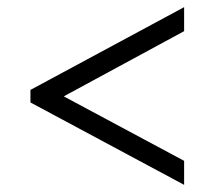

<svg xmlns="http://www.w3.org/2000/svg" viewBox="-20 -626 599 536"><path d="M494 -110 65 -340V-375L494 -606V-539L158 -357L494 -177Z"/></svg>

Font: Noto Serif Vithkuqi
Style: Regular
Weight: 400
Version: Version 1.005